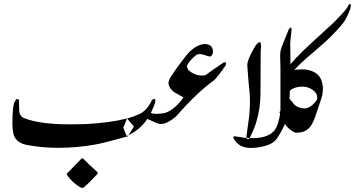

<svg xmlns="http://www.w3.org/2000/svg" viewBox="-20 -723 1736 939"><path d="M385.3 127ZM307.1 126 379.4 51.8H386.2Q408.7 76.2 455.6 118.2Q460.4 122.1 455.6 128.9Q415.5 171.9 387.2 195.8Q375.5 198.7 347.7 175.8Q319.8 152.8 307.1 130.9Z M400.9 -116.2Q519.5 -123 594.7 -142.1L601.1 -144L634.8 -104L605 -56.2Q487.8 -23.4 442.9 -15.6Q353 0 264.6 0Q189.5 0 115.7 -13.2Q55.7 -23.9 45.4 -69.8Q40.5 -92.8 40.5 -120.1Q40.5 -215.8 55.7 -231Q56.6 -231.9 58.1 -235.4Q59.6 -238.8 61.5 -238.8Q70.8 -238.8 72.8 -232.9Q72.8 -199.2 73.7 -184.1Q75.7 -153.8 98.6 -145Q181.6 -111.8 354.5 -115.2Q378.4 -115.7 400.9 -116.2Z M599.6 -57.6Q665 -87.4 700.7 -141.6Q728.5 -129.4 741.7 -123Q754.4 -116.7 767.6 -116.7Q797.4 -116.7 840.8 -153.3Q945.8 -273.4 1027.3 -330.6Q1049.8 -353.5 1083.5 -403.3L1085.4 -412.6Q1086.9 -418.5 1075.7 -418.5Q1014.6 -378.4 985.4 -355.5Q976.6 -353.5 966.8 -353.5Q931.6 -353.5 900.4 -381.3Q892.6 -397.5 894.5 -401.4Q904.8 -426.3 940.4 -454.6Q948.7 -458.5 958.5 -458.5Q967.8 -458.5 984.4 -452.6Q1000.5 -447.3 1007.8 -446.3Q1019.5 -450.7 1021.5 -468.3Q1021.5 -487.3 1012.7 -496.6Q1000.5 -509.3 973.6 -507.3Q932.6 -499.5 895.5 -457.5Q865.2 -419.4 837.4 -380.4Q826.7 -365.2 815.9 -348.1Q804.7 -331.5 803.7 -315.4Q806.6 -291.5 831.5 -272.5Q854.5 -259.3 877.4 -246.6Q831.5 -182.6 782.7 -169.4Q734.4 -162.6 717.8 -170.4Q735.4 -207.5 739.7 -225.6Q739.7 -238.3 737.8 -239.3Q733.4 -240.2 723.6 -234.4Q698.7 -181.6 660.6 -164.6Q633.3 -152.3 601.1 -143.1L583 -98.1Z M1186 -60.5Q1188 -78.6 1190.9 -97.7Q1208.5 -205.6 1199.2 -285.2Q1195.3 -318.8 1189.5 -401.4Q1187.5 -429.2 1227.5 -496.1Q1231.9 -503.4 1239.3 -510.7Q1245.6 -517.1 1250 -516.6Q1255.4 -516.1 1255.9 -507.8Q1255.9 -507.8 1256.8 -495.1L1254.9 -471.7L1253.9 -261.7Q1253.4 -192.4 1232.9 -124Q1223.1 -92.3 1203.6 -53.7Q1197.3 -41 1191.9 -42Q1189.5 -42.5 1188 -43.9Q1187 -44.9 1186 -46.9Q1185.1 -50.8 1186 -60.5Z M1395 -73.2ZM1156.2 -52.7 1125.5 -56.6 1120.6 -53.7Q1122.6 -41.5 1138.7 -24.4Q1162.6 0.5 1207.5 0.5Q1236.3 0.5 1268.6 -7.3Q1317.4 -19 1335.9 -47.9Q1368.2 -96.7 1384.8 -146.5L1391.6 -168Q1394 -175.8 1397.5 -275.4Q1399.4 -329.6 1400.9 -383.8L1399.4 -515.6L1406.2 -580.6L1403.3 -590.3Q1402.3 -590.3 1392.6 -580.6L1358.4 -495.6Q1351.6 -478.5 1350.6 -462.4Q1349.6 -448.7 1350.6 -428.7Q1351.6 -408.7 1351.6 -393.6V-177.7Q1343.3 -116.2 1325.7 -90.3Q1295.9 -46.4 1210.4 -47.4Q1175.3 -47.9 1156.2 -52.7Z M1377 -109.9ZM1346.7 -174.8Q1361.3 -134.8 1368.7 -123Q1388.7 -90.8 1422.9 -74.2H1432.6Q1478 -74.2 1501 -108.4Q1515.1 -129.9 1528.3 -171.9Q1534.2 -190.9 1550.3 -237.8Q1566.9 -286.6 1552.7 -328.1Q1540.5 -363.3 1502 -376.5Q1481 -383.8 1459.5 -383.8Q1429.7 -383.8 1418.5 -379.9Q1447.3 -412.6 1507.8 -463.4Q1568.8 -514.6 1600.1 -546.4Q1653.8 -600.6 1667 -623.5Q1693.4 -668.9 1696.3 -697.3Q1696.8 -701.7 1690.9 -702.6Q1686.5 -703.6 1684.6 -698.2Q1678.7 -682.6 1652.8 -655.3L1615.2 -615.7L1507.8 -517.1Q1410.2 -427.2 1388.7 -392.1L1389.2 -267.1Q1389.2 -269 1391.1 -272Q1411.1 -299.3 1461.9 -299.3Q1469.7 -299.3 1474.1 -298.3Q1512.7 -290 1528.8 -261.2Q1531.2 -256.8 1531.2 -237.8Q1521.5 -220.2 1503.4 -206.1Q1483.9 -190.9 1463.9 -192.9Q1444.3 -194.8 1429.2 -203.6Q1419.4 -209.5 1403.8 -230.5Q1403.8 -230.5 1397 -239.3Z"/></svg>

Font: Jameel Khushkhati
Style: Regular
Weight: 400
Version: Version 3.5